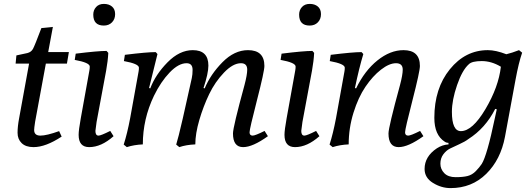

<svg xmlns="http://www.w3.org/2000/svg" viewBox="-20 -745 2711 984"><path d="M283 -73 296 -45Q214 9 152 9Q112 9 91 -11.5Q70 -32 70 -64.5Q70 -97 78 -139L129 -419H60L64 -461L120 -473Q140 -478 149 -494.5Q158 -511 192 -601L251 -607L227 -478H333L323 -419H215L160 -121Q155 -88 155 -79Q155 -50 187 -50Q219 -50 283 -73Z M512 -614Q458 -614 458 -670Q458 -693 472.5 -709Q487 -725 512.5 -725Q538 -725 554 -711.5Q570 -698 570 -672.5Q570 -647 554 -630.5Q538 -614 512 -614ZM545 -74 562 -47Q499 9 437 9Q383 9 383 -54Q383 -78 394 -139L438 -383Q440 -393 440 -404Q440 -424 363 -438L368 -470Q481 -484 526 -484L535 -474Q533 -433 524 -383L475 -120Q469 -78 469 -74Q469 -50 485 -50Q497 -50 545 -74Z M1226 9Q1174 9 1174 -61Q1174 -93 1233 -309Q1247 -362 1247 -388Q1247 -421 1215 -421Q1174 -421 1128 -373Q1082 -325 1052 -262.5Q1022 -200 1001.5 -130Q981 -60 981 -5Q934 -3 899 9L883 -4Q893 -35 917 -139L963 -345Q967 -363 967 -387Q967 -421 936 -421Q895 -421 849.5 -373.5Q804 -326 769 -254Q712 -135 712 -5Q667 -3 630 9L614 -4Q632 -60 647 -139L690 -377Q692 -387 692 -398Q692 -418 615 -432L620 -464Q733 -478 778 -478L787 -468L744 -294L750 -292Q777 -363 838.5 -425.5Q900 -488 968 -488Q1048 -488 1048 -409Q1048 -369 1023 -294L1029 -292Q1059 -364 1120 -426Q1181 -488 1251 -488Q1335 -488 1335 -407Q1335 -379 1297 -231.5Q1259 -84 1259 -67Q1259 -50 1275 -50Q1288 -50 1336 -74L1353 -47Q1275 9 1226 9Z M1567 -614Q1513 -614 1513 -670Q1513 -693 1527.5 -709Q1542 -725 1567.5 -725Q1593 -725 1609 -711.5Q1625 -698 1625 -672.5Q1625 -647 1609 -630.5Q1593 -614 1567 -614ZM1600 -74 1617 -47Q1554 9 1492 9Q1438 9 1438 -54Q1438 -78 1449 -139L1493 -383Q1495 -393 1495 -404Q1495 -424 1418 -438L1423 -470Q1536 -484 1581 -484L1590 -474Q1588 -433 1579 -383L1530 -120Q1524 -78 1524 -74Q1524 -50 1540 -50Q1552 -50 1600 -74Z M2023 9Q1971 9 1971 -61Q1971 -93 2030 -309Q2044 -362 2044 -388Q2044 -421 2009.5 -421Q1975 -421 1932.5 -388Q1890 -355 1853 -300.5Q1816 -246 1791.5 -167Q1767 -88 1767 -5Q1722 -3 1685 9L1669 -4Q1687 -60 1702 -139L1745 -377Q1747 -387 1747 -398Q1747 -418 1670 -432L1675 -464Q1788 -478 1833 -478L1842 -468Q1820 -395 1799 -294L1805 -292Q1849 -383 1914.5 -435.5Q1980 -488 2048 -488Q2132 -488 2132 -407Q2132 -379 2094 -231.5Q2056 -84 2056 -67Q2056 -50 2072 -50Q2085 -50 2133 -74L2150 -47Q2072 9 2023 9Z M2622 -336 2568 -44Q2546 73 2472 146Q2398 219 2289 219Q2242 219 2199 192.5Q2156 166 2156 121Q2156 57 2219 15Q2247 -3 2279 -5L2278 -13Q2267 -13 2259 -19Q2206 -53 2206 -141Q2206 -292 2285.5 -390Q2365 -488 2480 -488Q2521 -488 2575 -467Q2604 -474 2640 -488L2656 -475Q2638 -423 2622 -336ZM2547 -403Q2499 -432 2449 -432Q2399 -432 2383 -416Q2349 -386 2322.5 -309Q2296 -232 2296 -172Q2296 -73 2342 -73Q2401 -73 2468 -186Q2535 -299 2547 -403ZM2516 -139 2526 -185 2518 -187Q2468 -88 2380 -32Q2363 -19 2334 -6Q2305 7 2286 16.5Q2267 26 2252 46Q2237 66 2237 94Q2237 122 2257 142.5Q2277 163 2315 163Q2353 163 2376.5 157Q2400 151 2418.5 132Q2437 113 2449 95Q2476 52 2516 -139Z"/></svg>

Font: Poly
Style: Italic
Weight: 400
Italic angle: -10°
Designer: Nicolas Silva
Foundry: Jose Nicolas Silva Schwarzenberg
Version: Version 1.003